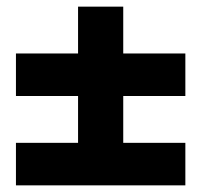

<svg xmlns="http://www.w3.org/2000/svg" viewBox="-20 -652 606 578"><path d="M538 -94H28V-222H215V-363H28V-491H215V-632H351V-491H538V-363H351V-222H538Z"/></svg>

Font: Ulagadi Sans SemiBold
Style: Regular
Weight: 600
Designer: Ninad Kale (Devanagari), Jonny Pinhorn (Latin)
Foundry: Indian Type Foundry
Version: Version 3.01;March 29, 2020;FontCreator 12.0.0.2522 64-bit; 